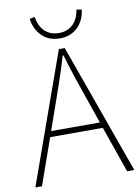

<svg xmlns="http://www.w3.org/2000/svg" viewBox="-99 -989 772 1055"><g transform="rotate(-10 287.0 -461.5)"><path d="M287 -783C383 -783 425 -857 432 -918L403 -923C395 -866 360 -813 287 -813C213 -813 178 -866 170 -923L141 -918C149 -857 190 -783 287 -783ZM11 0H48L139 -258H433L523 0H563L303 -726H270ZM150 -290 201 -435C232 -523 258 -597 285 -688H289C316 -597 341 -523 372 -435L422 -290Z"/></g></svg>

Font: Noto Sans CJK HK Thin
Style: Regular
Weight: 100
Designer: Ryoko NISHIZUKA 西塚涼子 (kana, bopomofo & ideographs); Paul D. Hunt (Latin, Greek & Cyrillic); Sandoll Communications 산돌커뮤니
Foundry: Adobe
Version: Version 2.004;hotconv 1.0.118;makeotfexe 2.5.65603